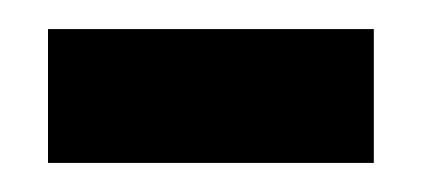

<svg xmlns="http://www.w3.org/2000/svg" viewBox="-20 -1 290 132"><path d="M13 111V19H237V111Z"/></svg>

Font: Inconsolata UltraCondensed Black
Style: Regular
Weight: 900
Width: 1
Monospace: yes
Designer: Raph Levien, Cyreal, Brenton Simpson
Foundry: Raph Levien, Cyreal, Google
Version: Version 3.001; ttfautohint (v1.8.2.53-6de2)